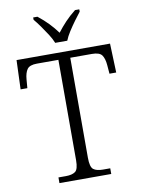

<svg xmlns="http://www.w3.org/2000/svg" viewBox="-100 -998 789 1066"><g transform="rotate(-10 295.0 -465.5)"><path d="M147 0V-32H189Q224 -32 242 -45Q260 -58 260 -109V-675H139Q98 -675 84 -655.5Q70 -636 67 -599L63 -550H25L31 -714H558L564 -550H526L522 -599Q519 -636 505.5 -655.5Q492 -675 449 -675H327V-111Q327 -59 344.5 -45.5Q362 -32 398 -32H439V0ZM259 -771Q250 -794 233 -820.5Q216 -847 197.5 -873Q179 -899 163 -918V-931H187Q220 -905 245.5 -878.5Q271 -852 293 -822Q316 -852 341 -878.5Q366 -905 399 -931H423V-918Q408 -899 389 -873Q370 -847 353 -820.5Q336 -794 327 -771Z"/></g></svg>

Font: Noto Serif Myanmar Light
Style: Regular
Weight: 300
Designer: Ben Mitchell and the Monotype Design Team
Foundry: Monotype Imaging Inc.
Version: Version 2.106; ttfautohint (v1.8.4.7-5d5b)